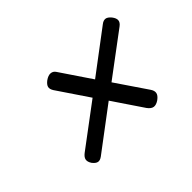

<svg xmlns="http://www.w3.org/2000/svg" viewBox="-82 -901 926 926"><g transform="rotate(-45 381.5 -437.5)"><path d="M576 -215Q557 -202 542 -204Q527 -206 513 -225L409 -379L191 -215Q176 -204 163.5 -206.5Q151 -209 138 -226Q127 -243 129.5 -256.5Q132 -270 149 -283L364 -444L256 -604Q246 -620 249 -632.5Q252 -645 269 -658Q289 -672 304.5 -670.5Q320 -669 329 -655L435 -498L650 -660Q664 -671 677 -669.5Q690 -668 704 -651Q717 -634 716 -620.5Q715 -607 699 -595L481 -432L589 -273Q600 -257 597.5 -243Q595 -229 576 -215Z"/></g></svg>

Font: Playwrite US Trad
Style: Regular
Weight: 400
Designer: Veronika Burian, José Scaglione
Foundry: TypeTogether
Version: Version 1.002